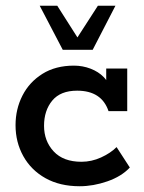

<svg xmlns="http://www.w3.org/2000/svg" viewBox="-20 -637 499 667"><path d="M257 10Q188 10 138 -18Q88 -46 61 -94.5Q34 -143 34 -202Q34 -258 58 -305Q82 -352 127.5 -380.5Q173 -409 237 -409Q267 -409 294.5 -398.5Q322 -388 340.5 -369Q359 -350 361 -324L349 -323V-399H422V-251H357Q333 -322 248 -322Q190 -322 161.5 -287.5Q133 -253 133 -200Q133 -147 166.5 -111Q200 -75 263 -75Q298 -75 331 -90Q364 -105 385 -126L431 -55Q402 -24 353 -7Q304 10 257 10ZM198 -464 118 -617H179L249 -507L320 -617H381L302 -464Z"/></svg>

Font: Rokkitt SemiBold SemiBold
Style: Regular
Weight: 600
Version: Version 3.103